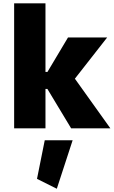

<svg xmlns="http://www.w3.org/2000/svg" viewBox="-20 -784 697 1173"><path d="M206.1 308.6 327.1 369.1 423.8 72.8H253.4ZM270 -344.7H257.8V-763.7H66.4V0H257.8V-240.7H269.5L414.6 0H654.3L437.5 -303.2L634.8 -555.2H395.5Z"/></svg>

Font: Estedad Black
Style: Regular
Weight: 900
Designer: Amin Abedi
Version: Version 7.3